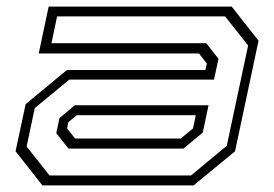

<svg xmlns="http://www.w3.org/2000/svg" viewBox="-20 -560 828 580"><path d="M108 0 27 -103 57.5 -245.5 182 -348.5H600.5L605 -368L581 -398.5H97L127 -540H680L761 -437L690 -103L565 0ZM129.5 -30H557L665 -119.5L729.5 -422.5L660 -510.5H152.5L135.5 -429.5H603L640 -382.5L626.5 -319.5H189.5L85 -233.5L60.5 -117.5ZM187 -111 150 -157.5 159.5 -203 206 -242H610L592.5 -159.5L534 -111ZM207 -141.5H526L563 -172L571.5 -212H212L186.5 -191L182.5 -172Z"/></svg>

Font: Tourney Expanded Light
Style: Italic
Weight: 300
Width: 7
Italic angle: -12°
Designer: Tyler Finck
Foundry: Etcetera Type Co
Version: Version 1.010; ttfautohint (v1.8.3)